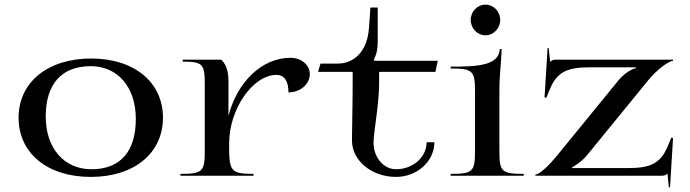

<svg xmlns="http://www.w3.org/2000/svg" viewBox="-20 -757 2973 827"><path d="M60 -250C60 -97 184.4 5 371 5C557.6 5 682 -97 682 -250C682 -403 557.9 -505 373 -505C185.7 -505 60 -403 60 -250ZM177 -255C177 -396 245.8 -472 371 -472C487.3 -472 565 -381.2 565 -245C565 -104.3 498.2 -28 374 -28C255.8 -28 177 -118.8 177 -255Z M757 0H1072V-8C977.5 -8 967 -19.2 967 -120V-140C967 -287.2 1069.3 -434.4 1171.1 -434.4C1204.5 -434.4 1222.5 -408 1222.5 -359C1273.2 -359 1314.5 -394.4 1314.5 -438C1314.5 -477.7 1277.2 -508 1231.5 -508C1106.9 -508 1001.8 -403 964 -258.4V-408C964 -444.2 956.7 -477.6 933 -500H767V-491.5C852.5 -491.5 862 -481.8 862 -394.5V-105C862 -17.7 851.5 -8 757 -8Z M1350 -447.5H1499V-399C1499 -300.8 1496 -196.5 1496 -152C1496 -65.3 1580.9 5 1685.5 5C1776.6 5 1851 -61.8 1851 -144.2H1817.5C1817.5 -80.1 1758.4 -28 1685.5 -28C1632.2 -28 1589 -79.1 1589 -142C1589 -188 1613 -306.6 1613 -399V-447.5H1855.5L1865.5 -495H1593L1590 -500C1603.6 -525.3 1607 -550.1 1607 -579V-724.5H1575.5L1569 -634C1562.9 -549.3 1516.7 -483 1432.5 -483H1360.5Z M2007.5 -671.5C2007.5 -634.8 2035.9 -605 2071 -605C2106.1 -605 2134.5 -634.8 2134.5 -671.5C2134.5 -707.4 2106.1 -737 2071 -737C2035.9 -737 2007.5 -707.4 2007.5 -671.5ZM1921 0H2236V-8C2141.5 -8 2131 -17.7 2131 -105V-350C2131 -409.1 2132.7 -429.2 2135.1 -457.4C2136.8 -477.3 2138.9 -502.3 2141 -546H2133C2128 -474 2037.2 -470 1921 -470V-462C2015.5 -462 2026 -452.3 2026 -365V-105C2026 -17.7 2015.5 -8 1921 -8Z M2286 0H2827C2843 0 2847 -2 2854 -9H2855L2861 50H2866L2879 -163L2871 -163.5L2856 -127C2823.7 -48.3 2775.1 -33 2682 -33H2444V-36C2456 -43 2486.2 -61.1 2509 -89L2771 -410C2813.1 -461.6 2863 -495 2879 -495V-500H2377.5C2361.5 -500 2357.5 -498 2350.5 -491H2349.5L2343.5 -550H2338.5L2325.5 -337L2333.5 -336.5L2348.5 -373C2380.8 -451.7 2429.4 -467 2522.5 -467H2720V-464C2696.5 -458 2667.5 -439.4 2644 -411L2382 -90C2339.8 -38.3 2302 -5 2286 -5Z"/></svg>

Font: Prida01
Style: Bold
Weight: 700
Designer: gluk
Foundry: gluk
Version: Version 00.072